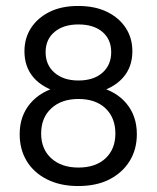

<svg xmlns="http://www.w3.org/2000/svg" viewBox="-20 -614 525 644"><path d="M242 10Q182 10 137.5 -12.5Q93 -35 69.5 -74Q46 -113 46 -164Q46 -225 81.5 -267Q117 -309 180 -324L182 -303Q124 -318 93 -353.5Q62 -389 62 -442Q62 -486 84 -520Q106 -554 146 -574Q186 -594 242 -594Q299 -594 339.5 -574Q380 -554 402 -520Q424 -486 424 -442Q424 -389 392.5 -353.5Q361 -318 303 -303L305 -324Q369 -309 404 -267Q439 -225 439 -164Q439 -113 415 -74Q391 -35 347.5 -12.5Q304 10 242 10ZM118 -166Q118 -114 152 -83Q186 -52 243 -52Q301 -52 334 -83Q367 -114 367 -166Q367 -219 334 -250.5Q301 -282 243 -282Q186 -282 152 -250.5Q118 -219 118 -166ZM133 -439Q133 -396 163 -370Q193 -344 243 -344Q294 -344 323.5 -370Q353 -396 353 -439Q353 -482 323.5 -507Q294 -532 243 -532Q193 -532 163 -507Q133 -482 133 -439Z"/></svg>

Font: Rokkitt
Style: Regular
Weight: 400
Designer: Vernon Adams
Foundry: Vernon Adams
Version: Version 3.103